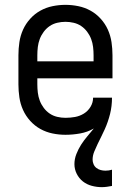

<svg xmlns="http://www.w3.org/2000/svg" viewBox="-20 -548 540 792"><path d="M400 224Q379 224 358.5 218.5Q338 213 322 200.5Q306 188 296.5 169Q287 150 287 129Q287 108 295 87.5Q303 67 314.5 49Q326 31 340 14.5Q354 -2 367 -18Q341 -3 310.5 2.5Q280 8 250 8Q223 8 196.5 2.5Q170 -3 146.5 -16Q123 -29 104.5 -49.5Q86 -70 75 -94.5Q64 -119 60 -146Q56 -173 56 -200V-320Q56 -347 60 -374Q64 -401 75 -425.5Q86 -450 104.5 -470.5Q123 -491 146.5 -504Q170 -517 196.5 -522.5Q223 -528 250 -528Q277 -528 303.5 -522.5Q330 -517 353.5 -504Q377 -491 395.5 -470.5Q414 -450 425 -425.5Q436 -401 440 -374Q444 -347 444 -320V-225H134V-200Q134 -183 136 -166Q138 -149 144 -133Q150 -117 160.5 -103Q171 -89 185 -79.5Q199 -70 216 -66Q233 -62 250 -62Q270 -62 289.5 -65.5Q309 -69 326 -79.5Q343 -90 353.5 -107.5Q364 -125 364 -145H442Q442 -128 440 -111Q438 -94 434 -78Q430 -62 424.5 -46Q419 -30 412 -14.5Q405 1 397.5 16Q390 31 382.5 46.5Q375 62 368.5 78Q362 94 362 111Q362 120 366 129.5Q370 139 378 145Q386 151 395.5 153.5Q405 156 415 156Q422 156 429 155Q436 154 442 152V219Q432 221 421 222.5Q410 224 400 224ZM366 -295V-320Q366 -337 364 -354Q362 -371 356 -387Q350 -403 339.5 -417Q329 -431 315 -440.5Q301 -450 284 -454Q267 -458 250 -458Q233 -458 216 -454Q199 -450 185 -440.5Q171 -431 160.5 -417Q150 -403 144 -387Q138 -371 136 -354Q134 -337 134 -320V-295Z"/></svg>

Font: Iosevka MaddieWtf
Style: Regular
Weight: 400
Monospace: yes
Designer: Belleve Invis
Foundry: Belleve Invis
Version: Version 31.3.0; ttfautohint (v1.8.3)